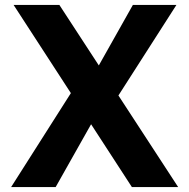

<svg xmlns="http://www.w3.org/2000/svg" viewBox="-20 -756 765 776"><path d="M35 -736H220L700 0H513ZM25 0 287 -412 355 -266 205 0ZM365 -466 517 -736H693L440 -341Z"/></svg>

Font: Reem Kufi Fun
Style: Regular
Weight: 400
Designer: Khaled Hosny
Version: Version 1.005